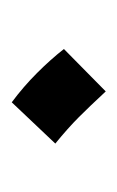

<svg xmlns="http://www.w3.org/2000/svg" viewBox="45 -458 204 335"><g transform="rotate(-90 147.5 -290.0)"><path d="M156 -208 230 -281Q212 -304 188 -328Q164 -352 137 -372L65 -296Q92 -274 111 -255Q130 -236 156 -208Z"/></g></svg>

Font: Noto Sans Arabic UI
Style: Regular
Weight: 400
Designer: Nadine Chahine - Monotype Design Team
Foundry: Monotype Imaging Inc.
Version: Version 1.900